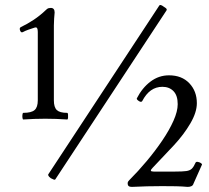

<svg xmlns="http://www.w3.org/2000/svg" viewBox="-20 -719 817 752"><path d="M71 -251Q69 -251 68 -257.5Q67 -264 68 -270.5Q69 -277 71 -277Q103 -277 115.5 -288Q128 -299 128 -326V-594Q128 -604 125.5 -608.5Q123 -613 116 -611Q103 -607 90.5 -602.5Q78 -598 69 -593Q62 -590 58.5 -600Q55 -610 62 -613Q87 -625 112 -641.5Q137 -658 161 -681Q166 -686 170.5 -687Q175 -688 179 -688Q194 -688 194 -670Q193 -659 192 -646Q191 -633 191 -619V-326Q191 -299 202.5 -288Q214 -277 243 -277Q246 -277 246.5 -270.5Q247 -264 246.5 -257.5Q246 -251 243 -251Q200 -254 157 -254Q115 -254 71 -251ZM197 -17Q195 -14 191 -15.5Q187 -17 179 -21Q171 -27 169.5 -31Q168 -35 169 -36L603 -696Q607 -704 621 -693Q631 -687 632.5 -684Q634 -681 632 -678ZM496 13Q480 13 480 0Q480 -5 481.5 -7.5Q483 -10 486 -13Q521 -48 554.5 -88Q588 -128 615.5 -168.5Q643 -209 659.5 -246Q676 -283 676 -311Q676 -345 659.5 -362Q643 -379 616 -379Q566 -379 537 -323Q533 -317 523.5 -323.5Q514 -330 516 -334Q537 -375 569.5 -399.5Q602 -424 642 -424Q692 -424 721.5 -393Q751 -362 751 -315Q751 -279 725.5 -235.5Q700 -192 662 -151L578 -62Q570 -54 571 -50.5Q572 -47 582 -47H665Q695 -47 709.5 -49Q724 -51 731.5 -58.5Q739 -66 746 -82Q748 -86 754.5 -85Q761 -84 766.5 -80.5Q772 -77 771 -74L738 0Q736 7 730 10Q724 13 715 13Q693 11 670 10.5Q647 10 615 10Q556 10 496 13Z"/></svg>

Font: Junicode VF
Style: Regular
Weight: 400
Designer: Peter S. Baker
Version: Version 2.213